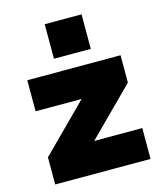

<svg xmlns="http://www.w3.org/2000/svg" viewBox="-112 -826 762 907"><g transform="rotate(-15 269.5 -372.0)"><path d="M192.9 -575.2V-744.1H373V-575.2ZM44.9 0V-132.8L270 -357.9H44.9V-509.8H501V-376L275.9 -150.9H511.2V0Z"/></g></svg>

Font: Mulish ExtraBlack
Style: Regular
Weight: 1000
Designer: Vernon Adams
Foundry: Vernon Adams
Version: Version 3.603; ttfautohint (v1.8.3)